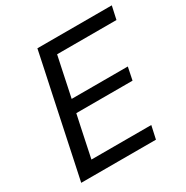

<svg xmlns="http://www.w3.org/2000/svg" viewBox="-163 -851 960 989"><g transform="rotate(-30 317.0 -356.5)"><path d="M40 0Q52.5 -59 64.2 -114Q76 -169 90 -236L140 -472.5Q154.5 -540.5 166.5 -596.8Q178.5 -653 191 -713H633.5L616.5 -635.5H263.5Q254.5 -594 245.8 -552.2Q237 -510.5 227 -462.5L213.5 -399H547.5L532 -323.5H197.5L181.5 -249Q171.5 -201.5 162.8 -160Q154 -118.5 145.5 -77.5H501.5L484.5 0Z"/></g></svg>

Font: Commissioner
Style: Italic
Weight: 400
Italic angle: -12°
Designer: Kostas Bartsokas
Foundry: Kostas Bartsokas
Version: Version 1.000; ttfautohint (v1.8.3)